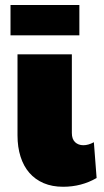

<svg xmlns="http://www.w3.org/2000/svg" viewBox="-20 -713 405 749"><path d="M21 -693.4H289.6V-575.2H21ZM356.9 -18.6Q297.9 15.6 226.1 15.6Q183.6 15.6 150.4 1.5Q117.2 -12.7 94.5 -38.8Q71.8 -64.9 60.1 -102.1Q48.3 -139.2 48.3 -184.6V-501H260.3V-194.3Q260.3 -170.4 272.9 -158.4Q285.6 -146.5 305.2 -146.5Q324.7 -146.5 346.2 -158.2Z"/></svg>

Font: Paytone One
Style: Regular
Weight: 400
Designer: vernon adams
Foundry: vernon adams
Version: 1.000